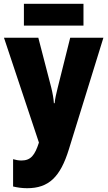

<svg xmlns="http://www.w3.org/2000/svg" viewBox="-20 -752 567 1012"><path d="M420 -732H106V-617H420ZM123 240C237 240 298 181 343 35L525 -553H350L284 -289C276 -257 270 -231 268 -208H264C263 -230 257 -263 250 -291L182 -553H1L185 -1V0C164 65 143 94 93 94C77 94 63 91 49 87V231C70 236 95 240 123 240Z"/></svg>

Font: Noto Sans Condensed Black
Style: Regular
Weight: 900
Width: 3
Designer: Monotype Design Team
Foundry: Monotype Imaging Inc.
Version: Version 2.013